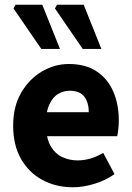

<svg xmlns="http://www.w3.org/2000/svg" viewBox="-20 -778 558 810"><path d="M287.4 12Q216.1 12 158.9 -18.8Q101.8 -49.6 68.6 -107.6Q35.5 -165.7 35.5 -248.2Q35.5 -328.8 69.4 -386.9Q103.2 -444.9 156.9 -476.5Q210.6 -508 270.2 -508Q341.2 -508 388.1 -476.6Q435.1 -445.2 458.1 -391.3Q481.2 -337.4 481.2 -270Q481.2 -250.6 479.1 -232.6Q477.1 -214.5 474.6 -203.3H149.5L148.4 -304.7H354.6Q354.6 -344.3 335.9 -369.7Q317.2 -395.2 273.4 -395.2Q249.3 -395.2 226.1 -382.2Q203 -369.1 188 -337Q173 -305 174.2 -248.2Q175.3 -191.9 194.7 -159.9Q214.2 -127.9 244.1 -114.6Q274 -101.3 307 -101.3Q335.6 -101.3 362.4 -109.4Q389.2 -117.6 415.4 -133L463.2 -43.4Q425.8 -17.1 378.7 -2.6Q331.6 12 287.4 12ZM154.2 -571.6 37 -742.4 45.6 -757.9H158.4L233 -571.6ZM328.9 -571.6 211.8 -742.4 220.4 -757.9H333.1L407.7 -571.6Z"/></svg>

Font: Source Sans 3
Style: Regular
Weight: 200
Designer: Paul D. Hunt
Foundry: Adobe
Version: Version 3.046;hotconv 1.0.118;makeotfexe 2.5.65603